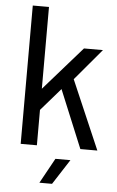

<svg xmlns="http://www.w3.org/2000/svg" viewBox="-59 -741 592 968"><g transform="rotate(5 236.5 -256.5)"><path d="M67 0H149V-179L248 -293L369 0H455L305 -348L439 -507H343L149 -286V-700H67ZM178 187H242L324 60H248Z"/></g></svg>

Font: Vanilla Cream Book
Style: Regular
Weight: 400
Designer: Jeremy Tribby, Jinavaṁso
Foundry: Tribby Type
Version: Version 1.422;Glyphs 3.1.2 (3151)